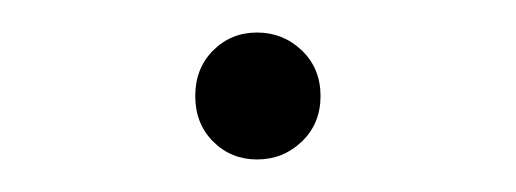

<svg xmlns="http://www.w3.org/2000/svg" viewBox="-20 -442 317 118"><path d="M165.5 -355Q154 -344 138 -344Q122 -344 111 -355Q100 -366 100 -383Q100 -400 111 -411Q122 -422 138 -422Q154 -422 165.5 -411Q177 -400 177 -383Q177 -366 165.5 -355Z"/></svg>

Font: Halant Light
Style: Regular
Weight: 300
Designer: Hitesh Malaviya (Devanagari), Satya Rajpurohit (Latin)
Foundry: Indian Type Foundry
Version: Version 1.101;PS 1.0;hotconv 1.0.78;makeotf.lib2.5.61930; tt